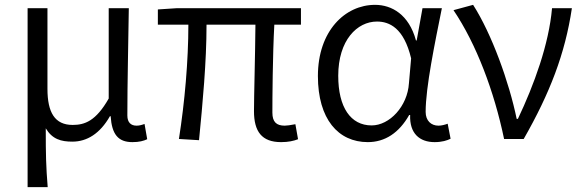

<svg xmlns="http://www.w3.org/2000/svg" viewBox="-20 -574 2404 793"><path d="M94 199H177C170 113 169 66 169 -44C196 1 232 11 279 11C339 11 393 -22 434 -94H437C442 -19 468 13 527 13C555 13 573 8 588 1L577 -62C563 -57 554 -55 544 -55C521 -55 506 -68 506 -97C506 -234 510 -391 512 -540H429V-167C376 -74 330 -58 280 -58C206 -58 176 -110 176 -207V-540H94Z M1141 13C1171 13 1193 8 1211 1L1200 -61C1179 -57 1165 -55 1156 -55C1122 -55 1105 -70 1105 -109C1105 -165 1106 -345 1113 -472H1223V-540H708L632 -535V-472H758C758 -323 743 -153 719 0L802 5C817 -148 833 -317 833 -472H1035C1034 -350 1029 -174 1029 -115C1029 -31 1061 13 1141 13Z M1499 13C1570 13 1628 -25 1670 -99H1674C1671 -23 1713 13 1775 13C1806 13 1827 6 1841 -1L1829 -63C1818 -59 1804 -55 1791 -55C1761 -55 1738 -75 1738 -112C1738 -213 1776 -396 1805 -540H1725L1701 -407H1698C1669 -514 1598 -554 1529 -554C1405 -554 1293 -446 1293 -260C1293 -82 1377 13 1499 13ZM1515 -56C1428 -56 1377 -131 1377 -261C1377 -408 1455 -485 1537 -485C1588 -485 1648 -459 1678 -333L1669 -230C1663 -135 1589 -56 1515 -56Z M2062 0H2143C2251 -189 2314 -352 2342 -540H2260C2247 -391 2186 -224 2119 -83H2114C2083 -234 2011 -434 1934 -554L1853 -532C1947 -393 2021 -197 2062 0Z"/></svg>

Font: Noto Sans HK DemiLight
Style: Regular
Weight: 350
Designer: Ryoko NISHIZUKA 西塚涼子 (kana, bopomofo & ideographs); Paul D. Hunt (Latin, Greek & Cyrillic); Sandoll Communications 산돌커뮤니
Foundry: Adobe
Version: Version 2.004;hotconv 1.0.118;makeotfexe 2.5.65603